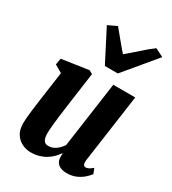

<svg xmlns="http://www.w3.org/2000/svg" viewBox="-208 -977 986 1098"><g transform="rotate(30 285.0 -428.0)"><path d="M168 10Q143.5 10 116.2 -1.8Q89 -13.5 69.8 -40.8Q50.5 -68 50.5 -114Q50.5 -130.5 52.5 -152.8Q54.5 -175 57.5 -199.5Q60.5 -224 63.8 -247.8Q67 -271.5 69.5 -290.5L94.5 -469L44.5 -498L52 -539.5L227.5 -565.5L251 -553L219 -322Q213.5 -284 209.8 -252.5Q206 -221 203.5 -196.8Q201 -172.5 200 -156.5Q199 -140.5 199 -133Q199 -112 203.5 -98.5Q208 -85 216.8 -78.5Q225.5 -72 238.5 -72Q257 -72 272.8 -79Q288.5 -86 301.8 -98.8Q315 -111.5 326 -127.5L387 -561H532L468.5 -110.5Q466.5 -93.5 470 -83Q473.5 -72.5 487 -72.5Q494 -72.5 504.5 -77.2Q515 -82 530.5 -95.5L544 -61.5Q532.5 -45.5 513 -28.8Q493.5 -12 467.5 -1Q441.5 10 408 10Q378.5 10 360.5 -0.5Q342.5 -11 336 -29Q334 -33.5 333.2 -39Q332.5 -44.5 332 -50.2Q331.5 -56 332 -62.2Q332.5 -68.5 333 -75.5L331 -76.5Q320 -61 305 -45.5Q290 -30 270.2 -17.5Q250.5 -5 225 2.5Q199.5 10 168 10ZM291.5 -630 184.5 -838 242.5 -865.5Q268 -835.5 294 -803.2Q320 -771 347.5 -740Q385 -771 420.5 -803.2Q456 -835.5 496 -865.5L550.5 -838L377 -630Z"/></g></svg>

Font: Merriweather 24pt SemiCondensed Black
Style: Italic
Weight: 900
Width: 4
Italic angle: -7.8°
Designer: Eben Sorkin
Foundry: Eben Sorkin
Version: Version 2.101